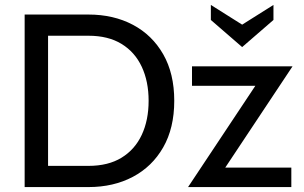

<svg xmlns="http://www.w3.org/2000/svg" viewBox="-20 -759 1232 779"><path d="M80 0V-700H339Q440.5 -700 519 -658.5Q597.5 -617 642.2 -538.8Q687 -460.5 687 -350Q687 -239.5 642.2 -161.2Q597.5 -83 519 -41.5Q440.5 0 339 0ZM175 -86H339Q419 -86 473.2 -119.2Q527.5 -152.5 555.2 -212Q583 -271.5 583 -350Q583 -428.5 555.2 -488Q527.5 -547.5 473.2 -580.8Q419 -614 339 -614H175ZM743 0 1046 -456 1057 -411H759V-490H1167L864 -34L853 -79H1162V0ZM962.5 -568 835.5 -678V-739L962.5 -659L1089.5 -739V-678Z"/></svg>

Font: Cabin Resolve
Style: Regular-Resolve
Weight: 400
Designer: Pablo Impallari
Foundry: Pablo Impallari. http://www.impallari.com Igino Marini. http://www.ikern.com
Version: Version 3.001